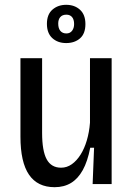

<svg xmlns="http://www.w3.org/2000/svg" viewBox="-20 -765 555 798"><path d="M207 13Q136 13 100.5 -39Q65 -91 65 -197V-523H155V-213Q155 -138 174 -103Q193 -68 234 -68Q258 -68 278.5 -82.5Q299 -97 315 -122.5Q331 -148 341 -182Q351 -216 354 -255V-523H444V-207V0H365L371 -151H355Q344 -94 324 -58Q304 -22 275 -4.5Q246 13 207 13ZM255 -586Q220 -586 197.5 -606.5Q175 -627 175 -666Q175 -705 198 -725Q221 -745 255 -745Q290 -745 312.5 -724.5Q335 -704 335 -665Q335 -625 312.5 -605.5Q290 -586 255 -586ZM256 -626Q271 -626 279.5 -637Q288 -648 288 -665Q288 -684 279.5 -694Q271 -704 256 -704Q239 -704 230.5 -694Q222 -684 222 -667Q222 -647 231 -636.5Q240 -626 256 -626Z"/></svg>

Font: Bricolage Grotesque SemiCondensed
Style: Regular
Weight: 400
Width: 4
Designer: Mathieu Triay
Foundry: Atelier Triay
Version: Version 1.001;gftools[0.9.33.dev8+g029e19f]